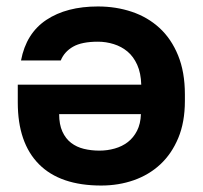

<svg xmlns="http://www.w3.org/2000/svg" viewBox="-20 -562 627 594"><path d="M283 -542Q339 -542 388 -525.5Q437 -509 473.5 -475.5Q510 -442 531 -390.5Q552 -339 552 -270V-250Q552 -184 531.5 -135Q511 -86 476 -53.5Q441 -21 394 -4.5Q347 12 293 12Q166 12 100.5 -54Q35 -120 35 -245V-300H417Q416 -336 404.5 -361.5Q393 -387 374.5 -402.5Q356 -418 332 -425.5Q308 -433 283 -433Q233 -433 206 -417.5Q179 -402 168 -375H45Q61 -459 123.5 -500.5Q186 -542 283 -542ZM163 -209Q163 -177 173 -155Q183 -133 200 -120Q217 -107 239.5 -101.5Q262 -96 288 -96Q312 -96 335 -102.5Q358 -109 375.5 -122.5Q393 -136 404 -157.5Q415 -179 416 -209Z"/></svg>

Font: Golos Text DemiBold
Style: Regular
Weight: 600
Designer: A.Korolkova, Vitaly Kuzmin
Foundry: ParaType Ltd
Version: Version 2.002